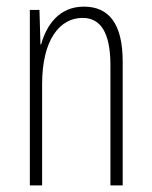

<svg xmlns="http://www.w3.org/2000/svg" viewBox="-20 -559 458 579"><path d="M233 -539C158 -539 120 -483 104 -425H102L99 -529H70V0H107V-305C107 -439 160 -505 229 -505C282 -505 313 -463 313 -362V0H350V-373C350 -488 308 -539 233 -539Z"/></svg>

Font: Noto Sans Armenian ExtraCondensed ExtraLight
Style: Regular
Weight: 200
Width: 2
Designer: Monotype Design Team
Foundry: Monotype Imaging Inc.
Version: Version 2.008